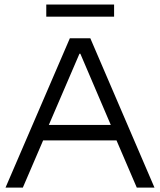

<svg xmlns="http://www.w3.org/2000/svg" viewBox="-20 -848 723 868"><path d="M5 0 295.8 -675H388.3L678.3 0H598.3L506.7 -213.3H175L83.3 0ZM200.8 -283.3H480.8L343.3 -605H339.2ZM189.2 -772.5V-827.5H495.8V-772.5Z"/></svg>

Font: Funnel Display Light
Style: Regular
Weight: 300
Designer: NORD ID, Kristian Moeller
Foundry: Dicotype
Version: Version 1.000